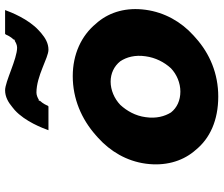

<svg xmlns="http://www.w3.org/2000/svg" viewBox="-80 -754 856 735"><g transform="rotate(-90 347.5 -386.0)"><path d="M589 -656 599 -665C643 -705 669 -772 677 -794H586L583 -791C581 -786 576 -774 564 -761L563 -757H559C553 -753 543 -748 533 -748C490 -748 403 -794 370 -794C345 -794 324 -782 305 -766L294 -757C250 -717 225 -650 217 -628H308L311 -631C313 -636 318 -648 330 -661V-665H334C340 -669 351 -674 361 -674C425 -674 494 -628 525 -628C550 -628 570 -640 589 -656ZM314 -353C338 -376 371 -390 403 -390C434 -390 462 -377 481 -353C497 -329 506 -296 500 -256C495 -219 478 -185 454 -159C431 -137 398 -123 365 -123C331 -123 303 -136 285 -159C270 -183 261 -216 267 -256C272 -295 291 -328 314 -353ZM141 -65C185 -10 255 22 346 22C433 22 510 -10 571 -65L580 -73C632 -120 668 -183 678 -256C688 -329 670 -391 632 -438L625 -446C579 -502 508 -535 424 -535C338 -535 260 -502 197 -446L188 -438C136 -391 99 -329 89 -256C79 -183 97 -119 135 -72Z"/></g></svg>

Font: Hussar Woodtype
Style: SeBdObl
Weight: 900
Foundry: Cannot Into Space Fonts
Version: Version 1.07